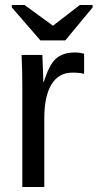

<svg xmlns="http://www.w3.org/2000/svg" viewBox="-20 -748 391 768"><path d="M69.3 0V-405.3Q69.3 -460.9 66.4 -528.3H149.4Q153.3 -438.5 153.3 -420.4H155.3Q176.3 -488.3 203.6 -513.2Q231 -538.1 280.8 -538.1Q298.3 -538.1 316.4 -533.2V-452.6Q298.8 -457.5 269.5 -457.5Q214.8 -457.5 186 -410.4Q157.2 -363.3 157.2 -275.4V0ZM241.2 -586.4H141.6L27.3 -718.3V-728H78.1L191.4 -645.5H192.4L299.3 -728H350.6V-718.3Z"/></svg>

Font: Arial
Style: Regular
Weight: 400
Designer: Steve Matteson
Foundry: Ascender Corporation
Version: Version 2.00.3